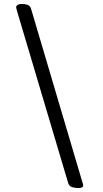

<svg xmlns="http://www.w3.org/2000/svg" viewBox="-20 -916 522 974"><path d="M378 38Q362 38 346.5 33.5Q331 29 326 13L67 -858Q62 -875 62 -879Q62 -887 70 -891.5Q78 -896 89 -896Q107 -896 120 -891.5Q133 -887 138 -870L397 5Q400 14 401 18Q402 22 402 24Q402 38 378 38Z"/></svg>

Font: Kite One
Style: Regular
Weight: 400
Designer: Eduardo Rodriguez Tunni
Foundry: Eduardo Rodriguez Tunni
Version: Version 1.002; ttfautohint (v1.8.4.7-5d5b);gftools[0.9.23]